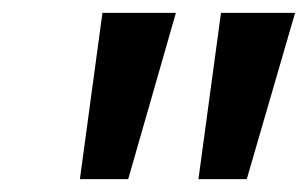

<svg xmlns="http://www.w3.org/2000/svg" viewBox="-20 -734 478 298"><path d="M288 -456 323 -714H438L363 -456ZM104 -456 139 -714H253L179 -456Z"/></svg>

Font: Noto Sans UI Medium
Style: Italic
Weight: 500
Italic angle: -12°
Designer: Monotype Design Team
Foundry: Monotype Imaging Inc.
Version: Version 1.901